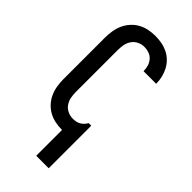

<svg xmlns="http://www.w3.org/2000/svg" viewBox="-294 -808 1088 1088"><g transform="rotate(45 250.0 -264.0)"><path d="M250 215V8H247Q220 8 193.5 2.5Q167 -3 143.5 -16Q120 -29 101.5 -49.5Q83 -70 72 -94.5Q61 -119 56.5 -146Q52 -173 52 -200V-535Q52 -562 56.5 -589Q61 -616 72 -640.5Q83 -665 101.5 -685.5Q120 -706 143.5 -719Q167 -732 193.5 -737.5Q220 -743 247 -743Q273 -743 298 -738.5Q323 -734 346 -723Q369 -712 387.5 -694Q406 -676 418 -653.5Q430 -631 436 -606Q442 -581 442 -556V-554H341V-555Q341 -575 335.5 -593.5Q330 -612 317 -627Q304 -642 285.5 -648.5Q267 -655 247 -655Q226 -655 206 -645.5Q186 -636 173.5 -618Q161 -600 157 -578.5Q153 -557 153 -535V-200Q153 -178 157 -156.5Q161 -135 173.5 -117Q186 -99 206 -89.5Q226 -80 247 -80Q259 -80 271 -82Q283 -84 294 -90Q305 -96 313.5 -104.5Q322 -113 328 -124L329 -126H350V215Z"/></g></svg>

Font: Iosevka Curly Semibold
Style: Regular
Weight: 600
Monospace: yes
Designer: Belleve Invis
Foundry: Belleve Invis
Version: Version 22.1.2; ttfautohint (v1.8.4)